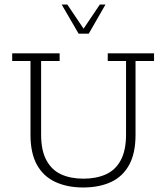

<svg xmlns="http://www.w3.org/2000/svg" viewBox="-20 -819 735 850"><path d="M348 11Q278 11 225 -13.5Q172 -38 143.5 -89.5Q115 -141 115 -222V-549H34V-583H244V-549H162V-223Q162 -153 185.5 -109.5Q209 -66 251 -47Q293 -28 349 -28Q406 -28 448.5 -47Q491 -66 514.5 -109.5Q538 -153 538 -223V-549H457V-583H662V-549H580V-222Q580 -140 551.5 -88.5Q523 -37 471 -13Q419 11 348 11ZM328 -670 253 -799H278L350 -692L422 -799H447L373 -670Z"/></svg>

Font: Rokkitt ExtraLight
Style: Regular
Weight: 250
Version: Version 3.103